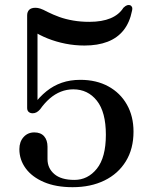

<svg xmlns="http://www.w3.org/2000/svg" viewBox="-20 -745 601 778"><path d="M58.5 -140.5Q58.5 -170.5 75.5 -189.5Q92.5 -208.5 119 -208.5Q145 -208.5 158.8 -192.8Q172.5 -177 172.5 -150.5V-100Q172.5 -63.5 200 -39.8Q227.5 -16 281.5 -16Q336 -16 372.5 -61.5Q409 -107 409 -199Q409 -291 372.5 -337Q336 -383 277 -383Q250.5 -383 226.5 -373.5Q202.5 -364 181.5 -345.8Q160.5 -327.5 142.5 -302Q135 -293.5 127.8 -289.8Q120.5 -286 112.5 -286Q102.5 -286 96.2 -291.5Q90 -297 90 -307.5V-682.5Q90 -697 98.2 -705.2Q106.5 -713.5 124 -713.5Q133 -713.5 143.2 -710.2Q153.5 -707 173 -696.5Q195 -685.5 220.5 -676.2Q246 -667 276.5 -661.8Q307 -656.5 342 -656.5Q393.5 -656.5 428 -671Q462.5 -685.5 480 -713.5Q489 -722 495.2 -723.8Q501.5 -725.5 507 -724Q511.5 -722.5 514.5 -717.2Q517.5 -712 515 -701.5Q505.5 -653.5 480.5 -622.2Q455.5 -591 415.8 -575.8Q376 -560.5 322.5 -560.5Q283 -560.5 245.2 -568Q207.5 -575.5 173.5 -589Q139.5 -602.5 111.5 -621L132 -644V-321L116.5 -320.5Q140 -352.5 168.2 -375.2Q196.5 -398 230.5 -409.8Q264.5 -421.5 305.5 -421.5Q370.5 -421.5 419 -395Q467.5 -368.5 494.2 -321.2Q521 -274 521 -211.5Q521 -142 490 -91.5Q459 -41 403.5 -13.8Q348 13.5 274 13.5Q206.5 13.5 158 -7.2Q109.5 -28 84 -63Q58.5 -98 58.5 -140.5Z"/></svg>

Font: Fraunces 28pt
Style: Regular
Weight: 400
Version: Version 1.000;[b76b70a41]